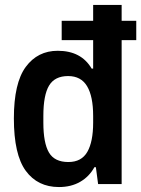

<svg xmlns="http://www.w3.org/2000/svg" viewBox="-20 -743 570 775"><path d="M218 12Q132 12 84 -53.5Q36 -119 36 -265Q36 -408 84 -473Q132 -538 213 -538Q308 -538 350 -466H356V-581H229V-659H356V-723H471V-659H530V-581H471V0H376L367 -68H361Q340 -30 303.5 -9Q267 12 218 12ZM256 -89Q309 -89 332.5 -130Q356 -171 356 -248V-275Q356 -354 331.5 -395Q307 -436 255 -436Q201 -436 178 -397.5Q155 -359 155 -275V-248Q155 -166 177.5 -127.5Q200 -89 256 -89Z"/></svg>

Font: Archivo SemiCondensed SemiBold
Style: Regular
Weight: 600
Width: 4
Designer: Hector Gatti
Foundry: Omnibus-Type
Version: Version 2.001; ttfautohint (v1.8.3)